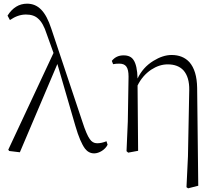

<svg xmlns="http://www.w3.org/2000/svg" viewBox="-20 -820 1179 1044"><path d="M492 14C519 14 552 -6 565 -33L559 -52C542 -45 525 -41 508 -41C491 -41 478 -49 468 -64C457 -79 443 -111 428 -158L259 -664C228 -759 187 -800 127 -800C84 -800 48 -778 21 -735L34 -711C63 -731 92 -741 121 -741C149 -741 171 -734 187 -719C205 -704 221 -676 234 -635L271 -532L25 -6L30 1L88 8L292 -472L390 -135C407 -76 425 -35 442 -12C455 5 472 14 492 14Z M1058 190 1052 -342C1051 -405 1037 -451 1010 -482C986 -508 954 -521 913 -521C881 -521 848 -510 814 -489C775 -465 747 -433 728 -393C727 -441 719 -475 706 -494C695 -511 677 -519 652 -519C625 -519 604 -509 588 -489L595 -471C605 -473 616 -474 628 -474C664 -474 679 -455 679 -403L675 -160L668 2L677 10L731 0L728 -355C746 -392 771 -420 802 -441C831 -460 861 -470 892 -470C929 -470 958 -459 978 -437C999 -413 1010 -377 1009 -330L1002 31L994 198L1003 204Z"/></svg>

Font: AllPunType ExtraLight
Style: Regular
Weight: 280
Version: 1.0